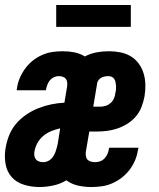

<svg xmlns="http://www.w3.org/2000/svg" viewBox="-20 -744 640 772"><path d="M138 8Q107 8 77 -1Q47 -10 27.5 -31.5Q8 -53 2.5 -84Q-3 -115 2 -146Q6 -172 16 -198Q26 -224 44 -245.5Q62 -267 85.5 -283Q109 -299 134.5 -309Q160 -319 186.5 -324.5Q213 -330 239 -331L250 -397Q251 -405 250 -413.5Q249 -422 244.5 -427.5Q240 -433 232 -435.5Q224 -438 216 -438Q206 -438 196.5 -433.5Q187 -429 180.5 -421Q174 -413 170.5 -403.5Q167 -394 165 -384Q165 -383 165 -382.5Q165 -382 164 -381H47Q47 -383 47.5 -385Q48 -387 48 -388Q51 -410 59.5 -430Q68 -450 81 -468Q94 -486 111.5 -500Q129 -514 149.5 -523Q170 -532 191 -535Q212 -538 232 -538Q256 -538 279 -533.5Q302 -529 321 -517Q344 -529 368.5 -533.5Q393 -538 418 -538Q441 -538 464 -533.5Q487 -529 506 -517.5Q525 -506 538 -488Q551 -470 557.5 -448.5Q564 -427 564.5 -403Q565 -379 561 -356Q557 -335 549 -314Q541 -293 526 -275.5Q511 -258 491.5 -246Q472 -234 451 -227Q430 -220 408.5 -217.5Q387 -215 366 -215H339L325 -133Q324 -124 325.5 -115.5Q327 -107 332.5 -101.5Q338 -96 346.5 -94Q355 -92 363 -92Q374 -92 384 -96Q394 -100 401.5 -108.5Q409 -117 413 -127Q417 -137 418 -147Q419 -148 419 -148.5Q419 -149 419 -150H537Q536 -148 536 -146.5Q536 -145 535 -143Q532 -121 523.5 -100.5Q515 -80 501.5 -62Q488 -44 470 -30Q452 -16 431.5 -7Q411 2 389.5 5Q368 8 347 8Q319 8 293 2Q267 -4 247 -19Q222 -4 193.5 2Q165 8 138 8ZM383 -315Q394 -315 405 -318.5Q416 -322 425 -330Q434 -338 438.5 -349Q443 -360 444 -371Q446 -378 446.5 -385.5Q447 -393 446.5 -400Q446 -407 444.5 -414Q443 -421 439 -427Q435 -433 428.5 -435.5Q422 -438 415 -438Q408 -438 401 -436.5Q394 -435 388 -432Q382 -429 377 -423Q372 -417 371 -411L355 -315ZM154 -92Q162 -92 170 -95Q178 -98 184.5 -104Q191 -110 195.5 -117.5Q200 -125 203 -133Q206 -141 208 -149Q210 -157 212 -165L222 -228Q204 -224 186.5 -217Q169 -210 154 -197.5Q139 -185 130 -168Q121 -151 118 -132Q117 -124 118.5 -116Q120 -108 125 -102.5Q130 -97 137.5 -94.5Q145 -92 154 -92ZM206 -636V-724H506V-636Z"/></svg>

Font: Iosevka Slab Extended
Style: Bold Italic
Weight: 700
Width: 7
Italic angle: -9°
Monospace: yes
Designer: Belleve Invis
Foundry: Belleve Invis
Version: Version 11.1.0; ttfautohint (v1.8.3)